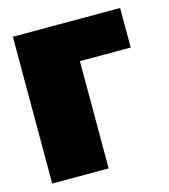

<svg xmlns="http://www.w3.org/2000/svg" viewBox="-85 -589 580 657"><g transform="rotate(-15 205.0 -260.0)"><path d="M20 0H220V-380H400V-520H20Z"/></g></svg>

Font: MikodacsPCS
Style: Regular
Weight: 900
Designer: gluk (gluksza@wp.pl)
Foundry: gluk (gluksza@wp.pl)
Version: Version 0.27